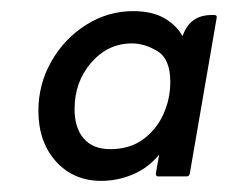

<svg xmlns="http://www.w3.org/2000/svg" viewBox="-20 -578 410 345"><path d="M260 -266 266 -300Q246 -276 218.5 -264.5Q191 -253 162 -253Q112 -253 80.5 -288Q49 -323 49 -379Q49 -427 72.5 -468Q96 -509 135 -533.5Q174 -558 219 -558Q253 -558 275 -545.5Q297 -533 308 -513Q321 -551 360 -551H365Q371 -551 369 -544L321 -266Q320 -261 315 -261H264Q260 -261 260 -266ZM178 -310Q213 -310 237 -327.5Q261 -345 273.5 -372.5Q286 -400 286 -431Q286 -472 263 -486Q240 -500 217 -500Q174 -500 144 -465.5Q114 -431 114 -382Q114 -348 130.5 -329Q147 -310 178 -310Z"/></svg>

Font: Zain
Style: Italic
Weight: 400
Italic angle: -10°
Designer: Zain,Boutros
Foundry: Mobile Telecommunications Company (Zain), 2024
Version: Version 1.51; ttfautohint (v1.8.4)